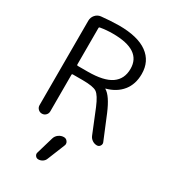

<svg xmlns="http://www.w3.org/2000/svg" viewBox="-238 -878 1094 1236"><g transform="rotate(30 309.5 -259.5)"><path d="M165 -62.5Q165 -45.9 153.3 -34.2Q141.6 -22.5 125 -22.5Q108.4 -22.5 96.7 -34.2Q85 -45.9 85 -62.5V-689.5Q85 -714.8 101.1 -733.4Q117.2 -752 141.6 -754.9Q204.1 -761.7 272.5 -762.7Q412.1 -762.7 483.4 -710.9Q554.7 -659.2 554.7 -564.5Q554.7 -488.3 513.7 -437.5Q472.7 -386.7 399.4 -367.2Q398.4 -367.2 398.4 -366.2Q398.4 -365.2 399.4 -365.2Q443.4 -339.8 487.3 -235.4L559.6 -60.5Q561.5 -55.7 561.5 -49.8Q561.5 -42 556.6 -35.2Q548.8 -22.5 533.2 -22.5Q514.6 -22.5 499 -33.2Q483.4 -43.9 476.6 -60.5L406.2 -233.4Q376 -305.7 349.6 -323.2Q323.2 -340.8 245.1 -340.8H171.9Q165 -340.8 165 -334ZM252 244.1Q238.3 244.1 230 232.9Q221.7 221.7 225.6 209L262.7 83Q268.6 62.5 286.1 49.8Q303.7 37.1 324.2 37.1Q341.8 37.1 351.6 51.8Q357.4 59.6 357.4 69.3Q357.4 75.2 354.5 82L302.7 210Q296.9 225.6 282.7 234.9Q268.6 244.1 252 244.1ZM165 -412.1Q165 -404.3 171.9 -404.3H245.1Q364.3 -404.3 419.9 -442.9Q475.6 -481.4 475.6 -557.6Q475.6 -697.3 264.6 -697.3Q215.8 -697.3 171.9 -689.5Q165 -688.5 165 -681.6Z"/></g></svg>

Font: Gen Jyuu Gothic Normal
Style: Regular
Weight: 300
Designer: [Source Han Sans]
Ryoko NISHIZUKA  (kana & ideographs); Paul D. Hunt (Latin, Greek & Cyrillic); Wenlong ZHANG  (bopomofo
Version: Version 1.002.20150607